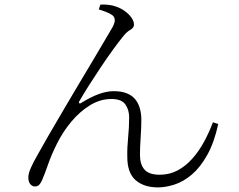

<svg xmlns="http://www.w3.org/2000/svg" viewBox="-20 -784 1040 834"><path d="M666 30Q605 30 569 -1.5Q533 -33 533 -102Q532 -142 536.5 -186.5Q541 -231 541 -274Q541 -307 524.5 -330.5Q508 -354 464 -354Q415 -354 370.5 -326.5Q326 -299 289 -254.5Q252 -210 227 -159Q203 -111 188.5 -69Q174 -27 163 -2Q157 12 150 19Q143 26 131 26Q124 26 117.5 21.5Q111 17 107 8.5Q103 0 103 -13Q103 -30 114 -55Q125 -80 145 -114.5Q165 -149 190 -194Q218 -242 250.5 -297.5Q283 -353 317 -410Q351 -467 381.5 -518Q412 -569 435 -608.5Q458 -648 470 -668Q480 -688 478.5 -699.5Q477 -711 468 -718Q457 -726 440 -732.5Q423 -739 409 -743L416 -764Q431 -765 450.5 -763Q470 -761 482 -756Q502 -750 520.5 -737Q539 -724 550.5 -708Q562 -692 562 -677Q562 -663 545.5 -654Q529 -645 511 -621Q496 -603 471 -568.5Q446 -534 418.5 -493Q391 -452 366 -412.5Q341 -373 325 -345Q321 -339 324 -336Q327 -333 333 -337Q373 -362 408 -375Q443 -388 474 -388Q534 -388 563.5 -357Q593 -326 594 -265Q594 -231 591 -187.5Q588 -144 588 -111Q588 -70 607.5 -47.5Q627 -25 674 -25Q716 -25 751 -43.5Q786 -62 815 -94.5Q844 -127 866 -167.5Q888 -208 905 -253L928 -245Q910 -164 880 -110.5Q850 -57 813.5 -26Q777 5 738.5 17.5Q700 30 666 30Z"/></svg>

Font: Noto Serif JP ExtraLight Light
Style: Regular
Weight: 300
Version: Version 2.003-H1;hotconv 1.1.1;makeotfexe 2.6.0